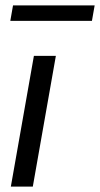

<svg xmlns="http://www.w3.org/2000/svg" viewBox="-20 -688 369 708"><path d="M186 -482H105L20 0H101ZM329 -668H28L18 -611H319Z"/></svg>

Font: Geom Light
Style: Italic
Weight: 300
Italic angle: -10°
Version: Version 1.102